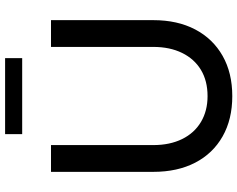

<svg xmlns="http://www.w3.org/2000/svg" viewBox="-109 -811 931 753"><g transform="rotate(-90 356.5 -434.5)"><path d="M356 11Q265 11 198 -27Q131 -65 95 -134.5Q59 -204 59 -299V-700H164V-299Q164 -234 187.5 -186Q211 -138 254.5 -112Q298 -86 356 -86Q416 -86 459 -112Q502 -138 525.5 -186Q549 -234 549 -299V-700H654V-299Q654 -204 617.5 -134.5Q581 -65 514 -27Q447 11 356 11ZM207 -813V-880H505V-813Z"/></g></svg>

Font: Red Hat Display Medium
Style: Regular
Weight: 500
Designer: Pentagram, MCKL
Foundry: Pentagram, MCKL
Version: Version 1.023